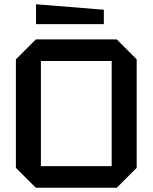

<svg xmlns="http://www.w3.org/2000/svg" viewBox="-20 -886 720 906"><path d="M55 -94V-606L149 -700H531L625 -606V-94L531 0H149ZM173 -598V-102H507V-598ZM470 -772H150V-866L470 -840Z"/></svg>

Font: Tektur Medium
Style: Regular
Weight: 500
Designer: Adam Jagosz
Foundry: Adam Jagosz
Version: Version 1.005;gftools[0.9.30]